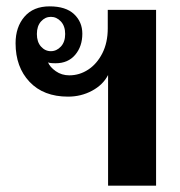

<svg xmlns="http://www.w3.org/2000/svg" viewBox="-20 -584 566 604"><path d="M320 -348Q304 -317 269.5 -298.5Q235 -280 194 -280Q117 -280 73 -326.5Q29 -373 29 -448Q29 -499 57 -531.5Q85 -564 136 -564Q187 -564 213 -539.5Q239 -515 239 -478Q239 -438 216.5 -411.5Q194 -385 155 -385Q135 -385 131 -388Q137 -373 155.5 -360Q174 -347 198 -347Q230 -347 257.5 -365Q285 -383 302 -416.5Q319 -450 319 -495V-553H471V0H320ZM185 -477Q185 -502 171.5 -516.5Q158 -531 140 -531Q122 -531 109 -516.5Q96 -502 96 -477Q96 -452 109 -437.5Q122 -423 140 -423Q158 -423 171.5 -437.5Q185 -452 185 -477Z"/></svg>

Font: Trirong
Style: Bold
Weight: 700
Designer: Katatrad Team
Foundry: CadsonDemak
Version: Version 1.001